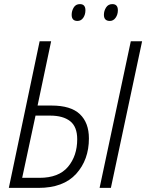

<svg xmlns="http://www.w3.org/2000/svg" viewBox="-20 -915 712 935"><path d="M396 -865Q396 -895 369 -895Q349 -895 339 -878.5Q329 -862 329 -843Q329 -813 357 -813Q375 -813 385.5 -828.5Q396 -844 396 -865ZM554 -865Q554 -895 527 -895Q507 -895 496.5 -878.5Q486 -862 486 -843Q486 -813 515 -813Q532 -813 543 -828.5Q554 -844 554 -865ZM520 0 672 -714H617L465 0ZM167 0Q289 0 351 -68.5Q413 -137 413 -241Q413 -317 369 -359Q325 -401 231 -401H163L229 -714H173L23 0ZM153 -352H224Q287 -352 321.5 -325Q356 -298 356 -237Q356 -156 311 -102.5Q266 -49 172 -49H88Z"/></svg>

Font: Noto Sans UI SemiCondensed Light
Style: Italic
Weight: 300
Width: 4
Designer: Monotype Design Team
Foundry: Monotype Imaging Inc.
Version: 1.001